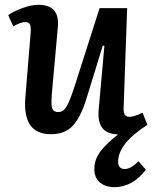

<svg xmlns="http://www.w3.org/2000/svg" viewBox="-20 -545 638 800"><path d="M14.2 -481.9Q35.2 -497.1 72.5 -511Q109.9 -524.9 140.1 -524.9Q229 -524.9 221.2 -434.1L195.8 -151.9Q193.8 -125.5 194.8 -109.1Q195.8 -92.8 202.4 -85.4Q209 -78.1 223.1 -78.1Q243.7 -78.1 257.1 -100.6Q270.5 -123 291 -186L395 -511.2H509.8L495.1 -96.2Q494.1 -76.7 499.8 -67.4Q505.4 -58.1 520 -58.1Q537.1 -58.1 574.2 -75.2L594.2 -24.9Q472.2 53.2 472.2 128.9Q472.2 159.2 500 159.2Q524.9 159.2 557.1 127L587.9 162.1Q532.2 234.9 456.1 234.9Q419.9 234.9 396.5 215.3Q373 195.8 373 159.2Q373 119.1 398.9 85.4Q424.8 51.8 472.2 15.1Q425.8 13.7 406.2 -12Q386.7 -37.6 391.1 -87.9L415 -354L408.2 -355L341.8 -139.2Q318.4 -60.5 285.4 -23.2Q252.4 14.2 191.9 14.2Q71.8 14.2 85.9 -142.1L107.9 -410.2Q109.4 -432.1 105 -442.6Q100.6 -453.1 85 -453.1Q66.4 -453.1 35.2 -435.1Z"/></svg>

Font: Literata Book SemiBold
Style: Italic
Weight: 600
Italic angle: -3°
Designer: Latin by Veronika Burian and Jose Scaglione. Greek by Irene Vlachou. Cyrillic by Vera Evstafieva
Foundry: TypeTogether
Version: Version 1.003;PS 001.003;hotconv 1.0.88;makeotf.lib2.5.64775